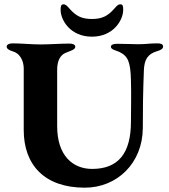

<svg xmlns="http://www.w3.org/2000/svg" viewBox="-20 -856 785 890"><path d="M406 -686C506 -686 551 -763 551 -810C551 -827 550 -836 538 -836C526 -836 520 -827 509 -815C479 -781 452 -768 406 -768C360 -768 333 -781 303 -815C292 -827 286 -836 274 -836C263 -836 261 -827 261 -810C261 -763 306 -686 406 -686ZM373 14C522 14 641 -99 642 -262C642 -350 643 -430 647 -531C649 -579 664 -606 709 -619C727 -624 736 -631 736 -640C736 -652 725 -655 710 -655C672 -655 657 -651 620 -651C589 -651 572 -653 524 -653C506 -653 494 -649 494 -639C494 -626 519 -622 534 -615C572 -596 585 -572 587 -483C589 -422 587 -344 587 -292C587 -145 528 -73 407 -73C318 -73 245 -134 245 -271V-533C245 -578 262 -601 282 -610C304 -620 329 -625 329 -639C329 -649 318 -654 302 -654C264 -654 205 -650 167 -650C128 -650 79 -655 37 -655C22 -655 11 -649 11 -640C11 -631 19 -624 39 -618C72 -609 90 -575 90 -538V-253C90 -93 185 14 373 14Z"/></svg>

Font: EB Garamond
Style: Bold
Weight: 700
Designer: Georg Duffner and Octavio Pardo
Foundry: Georg Duffner
Version: Version 1.000;PS 001.000;hotconv 1.0.88;makeotf.lib2.5.64775